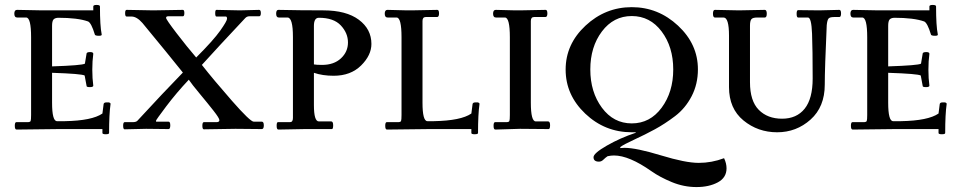

<svg xmlns="http://www.w3.org/2000/svg" viewBox="-20 -523 3895 778"><path d="M49 -483 151 -481H358V-497Q358 -503 371.5 -503Q385 -503 385 -497Q385 -418 392 -384Q394 -378 381 -378Q364 -378 364 -384Q350 -430 337 -436Q295 -451 215 -451Q201 -450 196 -443Q191 -436 191 -418V-254Q312 -258 324 -265L331 -307Q333 -312 345.5 -312Q358 -312 358 -305Q354 -276 354 -240.5Q354 -205 358 -176Q358 -170 344.5 -170Q331 -170 331 -174L323 -217Q311 -224 191 -228V-107Q191 -32 211 -32H243Q353 -34 395 -63L400 -102Q402 -108 410.5 -108Q419 -108 422 -108Q428 -106 428 -102Q422 -60 422 16Q422 21 408.5 21Q395 21 395 16V0H217L47 2Q40 2 40 -13Q40 -28 46 -28H91Q102 -28 104 -32.5Q106 -37 106 -57V-372Q106 -452 86 -452H50Q38 -452 38 -467.5Q38 -483 49 -483Z M952 -481 1030 -483Q1037 -483 1037 -470Q1037 -457 1030 -457H990Q981 -457 974 -450Q864 -333 798 -260Q845 -200 919.5 -115Q994 -30 1008 -30H1041Q1049 -30 1049 -15Q1049 0 1041 0L934 -1L806 1Q800 1 800 -13.5Q800 -28 806 -28H857Q869 -28 869 -36Q869 -44 845.5 -74Q822 -104 789.5 -143Q757 -182 745 -200Q695 -147 653.5 -92Q612 -37 612 -33.5Q612 -30 613 -30H663Q670 -30 670 -15Q670 0 663 0L572 -1Q572 -1 485 1Q479 1 479 -13.5Q479 -28 485 -28H517Q532 -28 537 -34Q642 -148 721 -229Q666 -298 557 -430Q534 -456 513 -456H493Q487 -456 487 -469.5Q487 -483 493 -483L601 -481L721 -483Q727 -483 727 -470Q727 -457 721 -457H661Q653 -457 653 -450.5Q653 -444 695.5 -388.5Q738 -333 775 -290Q845 -360 872.5 -399Q900 -438 900 -447Q900 -456 895 -456H857Q852 -456 852 -469.5Q852 -483 857 -483Z M1215 0 1108 2Q1101 2 1101 -13Q1101 -28 1106 -28H1155Q1167 -28 1167 -45V-373Q1167 -452 1145 -452H1110Q1099 -452 1099 -467.5Q1099 -483 1108 -483Q1197 -481 1290 -481Q1383 -481 1434 -443Q1485 -405 1485 -345Q1485 -299 1443 -257.5Q1401 -216 1332 -216Q1287 -216 1252 -228V-97Q1252 -31 1272 -31H1322Q1330 -31 1330 -15.5Q1330 0 1325 0ZM1272 -451Q1252 -451 1252 -418V-262Q1263 -260 1285 -260Q1333 -260 1361.5 -286.5Q1390 -313 1390 -351Q1390 -389 1361 -420Q1332 -451 1272 -451Z M1550 -483 1629 -481Q1640 -481 1648 -481L1752 -483Q1759 -483 1759 -468.5Q1759 -454 1751 -454H1705Q1692 -454 1692 -438V-107Q1692 -32 1712 -32H1738Q1848 -34 1890 -63L1895 -102Q1897 -108 1905.5 -108Q1914 -108 1917 -108Q1923 -106 1923 -102Q1917 -60 1917 16Q1917 21 1903.5 21Q1890 21 1890 16V0H1718L1548 2Q1541 2 1541 -13Q1541 -28 1547 -28H1592Q1603 -28 1605 -32.5Q1607 -37 1607 -57V-372Q1607 -452 1587 -452H1551Q1539 -452 1539 -467.5Q1539 -483 1550 -483Z M1989 -483 2068 -481Q2079 -481 2087 -481L2191 -483Q2198 -483 2198 -468.5Q2198 -454 2190 -454H2144Q2131 -454 2131 -438V-107Q2131 -31 2151 -31H2201Q2209 -31 2209 -15.5Q2209 0 2203 0L2087 -1L1987 2Q1980 2 1980 -13Q1980 -28 1986 -28H2031Q2042 -28 2044 -32.5Q2046 -37 2046 -57V-372Q2046 -452 2026 -452H1990Q1978 -452 1978 -467.5Q1978 -483 1989 -483Z M2808 -242Q2808 -182 2782.5 -133Q2757 -84 2715.5 -52.5Q2674 -21 2633.5 1Q2593 23 2550.5 42.5Q2508 62 2493 73L2494 77L2510 76Q2558 76 2658 106.5Q2758 137 2811 137Q2864 137 2914 118Q2924 139 2924 159Q2924 197 2888.5 216Q2853 235 2802 235Q2751 235 2702.5 215Q2654 195 2620 171Q2529 107 2468 107Q2456 107 2442 110Q2433 116 2425 124Q2417 132 2407 132Q2385 132 2385 114Q2385 98 2439 67Q2493 36 2556 15V13H2540Q2431 13 2351.5 -62.5Q2272 -138 2272 -241Q2272 -344 2352.5 -419Q2433 -494 2540 -494Q2647 -494 2727.5 -419Q2808 -344 2808 -242ZM2661 -395.5Q2614 -458 2540 -458Q2466 -458 2419 -395.5Q2372 -333 2372 -241.5Q2372 -150 2419 -86.5Q2466 -23 2540 -23Q2614 -23 2661 -86.5Q2708 -150 2708 -241.5Q2708 -333 2661 -395.5Z M3299 -481 3381 -483Q3388 -483 3388 -468.5Q3388 -454 3381 -454H3360Q3342 -454 3337 -447.5Q3332 -441 3330 -421Q3322 -245 3322 -180Q3322 -90 3264.5 -38.5Q3207 13 3129 13Q3051 13 2992.5 -35Q2934 -83 2934 -170V-378Q2934 -452 2912 -452H2877Q2869 -452 2869 -467.5Q2869 -483 2877 -483L2974 -481L3079 -483Q3087 -483 3087 -467.5Q3087 -452 3079 -452H3048Q3030 -452 3024.5 -445Q3019 -438 3019 -419V-190Q3019 -114 3054.5 -78Q3090 -42 3149 -42Q3208 -42 3240.5 -82.5Q3273 -123 3273 -205Q3273 -321 3270.5 -386.5Q3268 -452 3254 -452H3214Q3208 -452 3208 -467Q3208 -482 3214 -482Z M3437 -483 3539 -481H3746V-497Q3746 -503 3759.5 -503Q3773 -503 3773 -497Q3773 -418 3780 -384Q3782 -378 3769 -378Q3752 -378 3752 -384Q3738 -430 3725 -436Q3683 -451 3603 -451Q3589 -450 3584 -443Q3579 -436 3579 -418V-254Q3700 -258 3712 -265L3719 -307Q3721 -312 3733.5 -312Q3746 -312 3746 -305Q3742 -276 3742 -240.5Q3742 -205 3746 -176Q3746 -170 3732.5 -170Q3719 -170 3719 -174L3711 -217Q3699 -224 3579 -228V-107Q3579 -32 3599 -32H3631Q3741 -34 3783 -63L3788 -102Q3790 -108 3798.5 -108Q3807 -108 3810 -108Q3816 -106 3816 -102Q3810 -60 3810 16Q3810 21 3796.5 21Q3783 21 3783 16V0H3605L3435 2Q3428 2 3428 -13Q3428 -28 3434 -28H3479Q3490 -28 3492 -32.5Q3494 -37 3494 -57V-372Q3494 -452 3474 -452H3438Q3426 -452 3426 -467.5Q3426 -483 3437 -483Z"/></svg>

Font: Sedan SC
Style: Regular
Weight: 400
Designer: Sebastian Salazar
Foundry: Sebastian Salazar
Version: Version 1.001